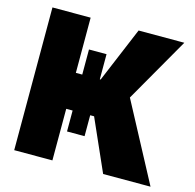

<svg xmlns="http://www.w3.org/2000/svg" viewBox="-106 -836 959 945"><g transform="rotate(15 373.5 -363.5)"><path d="M274.1 -573.9H363.6V-446H367.9L485.8 -727.3H718.8L529.8 -397.7L741.5 0H500L383.5 -262.8H363.6V-156.2H274.1V-262.8H241.5V0H46.9V-727.3H241.5V-446H274.1Z"/></g></svg>

Font: Inter UI Black
Style: Regular
Weight: 900
Designer: Rasmus Andersson
Foundry: rsms
Version: 3.2;8d6f07862